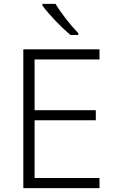

<svg xmlns="http://www.w3.org/2000/svg" viewBox="-20 -968 593 988"><path d="M266 -948H198V-940C227 -899 294 -828 343 -788H383V-797C345 -836 291 -904 266 -948ZM492 0V-52H158V-349H473V-401H158V-662H492V-714H100V0Z"/></svg>

Font: Noto Sans Ethiopic Light
Style: Regular
Weight: 300
Designer: Monotype Design Team
Foundry: Monotype Imaging Inc.
Version: Version 2.102